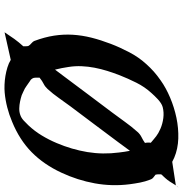

<svg xmlns="http://www.w3.org/2000/svg" viewBox="-0 -778 797 836"><g transform="rotate(90 398.0 -360.5)"><path d="M121.1 17.6Q135.3 -4.4 149.9 -24.7Q164.6 -44.9 182.1 -64Q181.6 -69.3 181.9 -74.7Q182.1 -80.1 180.7 -85.9Q178.7 -89.8 175.8 -92.8Q172.9 -95.7 169.7 -98.6Q166.5 -101.6 163.6 -104.7Q160.6 -107.9 158.7 -112.3Q142.1 -156.7 135.7 -198Q129.4 -239.3 131.8 -279.5Q134.3 -319.8 144.5 -360.6Q154.8 -401.4 171.4 -444.8Q187 -485.4 208.3 -525.9Q229.5 -566.4 258.8 -598.6Q275.4 -617.2 292.7 -632.6Q310.1 -647.9 330.6 -662.1Q362.8 -685.1 405.3 -703.1Q447.8 -721.2 493.2 -730.7Q538.6 -740.2 583.7 -738.8Q628.9 -737.3 667 -721.2Q676.3 -717.3 685.1 -712.4L787.1 -728Q789.1 -730.5 790.8 -732.9Q792.5 -735.4 794.9 -737.8Q796.4 -738.8 795.7 -737.8Q794.9 -736.8 793.5 -735.4Q792 -733.9 790.3 -731.9Q788.6 -730 787.6 -728.5H788.1L787.6 -728Q783.2 -721.7 779.3 -715.1Q775.4 -708.5 771 -701.7Q764.2 -691.4 756.1 -682.4Q748 -673.3 739.7 -664.6Q739.7 -663.6 739.7 -660.9Q739.7 -658.2 739.7 -655Q739.7 -651.9 739.7 -648.9Q739.7 -646 740.2 -644.5L741.2 -639.6L750 -632.8Q755.4 -628.9 757.8 -625.7Q760.3 -622.6 762.7 -616.2Q771 -595.2 775.4 -572.5Q779.8 -549.8 782.7 -527.3Q792.5 -450.7 778.8 -375.2Q765.1 -299.8 732.4 -230Q696.8 -153.3 643.1 -100.3Q589.4 -47.4 510.3 -15.1Q480.5 -2.4 448.2 5.9Q416 14.2 383.8 17.1Q368.2 18.6 349.1 17.8Q330.1 17.1 311 13.9Q292 10.7 273.7 5.1Q255.4 -0.5 241.2 -9.3ZM318.4 -134.3Q318.4 -133.3 318.6 -132.6Q318.8 -131.8 318.8 -130.9Q319.3 -123.5 318.8 -116.5Q318.4 -109.4 322.8 -102.5Q325.2 -98.6 327.6 -96.7Q330.6 -94.7 335.4 -91.6Q340.3 -88.4 345.2 -84.7Q350.1 -81.1 355 -77.9Q359.9 -74.7 362.8 -72.8L364.7 -71.3H365.2L365.7 -70.8Q373 -67.4 380.4 -63.7Q387.7 -60.1 395 -57.1Q401.9 -54.7 408.9 -53Q416 -51.3 422.9 -49.8Q436.5 -46.9 451.9 -46.4Q467.3 -45.9 481 -50.8Q494.1 -55.2 505.4 -65.7Q516.6 -76.2 525.9 -85.9Q551.3 -112.8 570.3 -144.3Q589.4 -175.8 603.5 -209.5Q631.3 -274.9 642.6 -342.8Q653.8 -410.6 644.5 -481Q643.1 -492.2 641.4 -504.2Q639.6 -516.1 637.2 -528.3Q627.9 -516.1 619.1 -503.9Q610.4 -491.7 601.6 -480Q562 -426.8 522.7 -374.5Q483.4 -322.3 443.4 -269Q424.8 -244.1 407 -218.5Q389.2 -192.9 367.7 -169.4Q357.9 -158.7 345.2 -152.3Q332.5 -146 321.3 -136.7ZM554.7 -561Q564.5 -572.3 577.9 -578.9Q591.3 -585.4 603 -593.8Q602.5 -595.2 602.1 -597.2Q601.6 -599.1 601.6 -601.6Q600.6 -612.8 602.1 -619.1Q593.3 -626.5 586.7 -632.1Q580.1 -637.7 573.7 -642.6Q567.4 -647.5 559.6 -651.9Q551.8 -656.2 541 -661.1Q519.5 -670.4 494.6 -673.6Q469.7 -676.8 446.8 -670.9Q438 -668.5 429.4 -662.8Q420.9 -657.2 413.1 -650.1Q405.3 -643.1 398.2 -635.5Q391.1 -627.9 385.3 -621.6Q358.9 -592.8 340.6 -556.2Q322.3 -519.5 308.1 -483.4Q297.9 -457 289.3 -429.7Q280.8 -402.3 275.4 -374.3Q270 -346.2 268.8 -317.9Q267.6 -289.6 272 -261.2Q274.4 -246.1 277.1 -231.4Q279.8 -216.8 283.7 -202.1L312 -239.7Q351.6 -293 390.9 -345.2Q430.2 -397.5 470.2 -450.7Q491.2 -478.5 511.2 -506.6Q531.2 -534.7 554.7 -561Z"/></g></svg>

Font: Autopia Bold Italic
Style: Bold Italic
Weight: 700
Italic angle: -104°
Designer: Antoine Gelgon
Foundry: Antoine Gelgon
Version: V.1.0